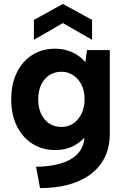

<svg xmlns="http://www.w3.org/2000/svg" viewBox="-20 -754 638 974"><path d="M421 -500H537V-74Q537 11 495 72.5Q453 134 373.5 167Q294 200 183 200L163 92Q284 90 346.5 49Q409 8 409 -69V-71L426 -77Q402 -42 360 -17.5Q318 7 260 7Q194 7 144 -25Q94 -57 65.5 -114.5Q37 -172 37 -250Q37 -328 65.5 -386Q94 -444 144 -475.5Q194 -507 260 -507Q294 -507 323.5 -497.5Q353 -488 375.5 -472.5Q398 -457 413 -438ZM174 -250Q174 -187 206.5 -148.5Q239 -110 293 -110Q324 -110 350 -126.5Q376 -143 392.5 -175Q409 -207 409 -250Q409 -295 392.5 -326Q376 -357 349.5 -373.5Q323 -390 293 -390Q239 -390 206.5 -351.5Q174 -313 174 -250ZM447 -552 299 -637 152 -552V-653L299 -734L447 -653Z"/></svg>

Font: Albert Sans
Style: Bold
Weight: 700
Designer: Andreas Rasmussen
Foundry: a.Foundry
Version: Version 1.025